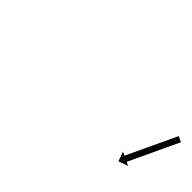

<svg xmlns="http://www.w3.org/2000/svg" viewBox="-11 -749 589 589"><g transform="rotate(45 284.0 -454.5)"><path d="M567.4 -536.3C567.6 -536.9 567.9 -537.5 568.2 -538.1L550.1 -546.6C549.8 -546 549.5 -545.4 549.3 -544.8C548.5 -543.1 547.7 -541.4 546.9 -539.7C545.6 -537 544.4 -534.4 543.2 -531.8C541.6 -528.4 540 -524.9 538.3 -521.5C536.5 -517.5 534.6 -513.4 532.7 -509.4C530.5 -504.9 528.4 -500.4 526.3 -495.9C524 -491 521.8 -486.2 519.5 -481.4C517.2 -476.4 514.8 -471.4 512.5 -466.5C510.1 -461.5 507.8 -456.5 505.5 -451.5C503.2 -446.7 500.9 -441.9 498.7 -437C496.6 -432.5 494.4 -428 492.3 -423.5C490.4 -419.5 488.5 -415.4 486.6 -411.4C485 -408 483.4 -404.6 481.8 -401.1C480.6 -398.5 479.3 -395.9 478.1 -393.2C477.3 -391.5 476.5 -389.8 475.7 -388.2C475.4 -387.6 475.1 -387 474.9 -386.4L462.9 -392L474.1 -361.1L504.9 -372.2L493 -377.8C493.2 -378.4 493.5 -379 493.8 -379.6C494.6 -381.3 495.4 -383 496.2 -384.7C497.4 -387.4 498.7 -390 499.9 -392.6C501.5 -396 503.1 -399.5 504.7 -402.9C506.6 -406.9 508.5 -411 510.4 -415C512.5 -419.5 514.7 -424 516.8 -428.5C519 -433.4 521.3 -438.2 523.6 -443C525.9 -448 528.2 -453 530.6 -458C532.9 -462.9 535.3 -467.9 537.6 -472.9C539.9 -477.7 542.1 -482.5 544.4 -487.4C546.5 -491.9 548.6 -496.4 550.8 -500.9C552.7 -504.9 554.6 -509 556.5 -513C558.1 -516.4 559.7 -519.9 561.3 -523.3C562.5 -525.9 563.7 -528.5 565 -531.2C565.8 -532.9 566.6 -534.6 567.4 -536.3Z"/></g></svg>

Font: FRB American Cursive Just Arrows Extrabold
Style: Bold Italic
Weight: 800
Italic angle: -25°
Version: Version 2.0;Modular Font Editor K font №1